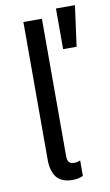

<svg xmlns="http://www.w3.org/2000/svg" viewBox="-87 -806 491 856"><g transform="rotate(-10 158.0 -378.0)"><path d="M230.1 -577.4V-761.4H316.1L291.2 -577.4ZM169 4.3Q146.7 4.3 129.8 -2.5Q112.9 -9.2 103 -19.5Q93 -29.8 87 -44.6Q81 -59.3 78.8 -73.2Q76.7 -87 76.7 -103V-727.3H160.5V-104.4Q160.5 -97.7 161.4 -92.7Q162.3 -87.7 165.1 -81.9Q168 -76 174.7 -72.8Q181.5 -69.6 191.8 -69.6Q207 -69.6 218.8 -76V-5.7Q199.9 4.3 169 4.3Z"/></g></svg>

Font: TID UI
Style: Regular
Weight: 400
Designer: The TID Project Authors
Foundry: Bakken & Bæck
Version: Version 1.001;hotconv 1.0.109;makeotfexe 2.5.65596